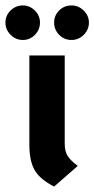

<svg xmlns="http://www.w3.org/2000/svg" viewBox="-33 -674 347 706"><path d="M75 -141V-470H205V-145Q205 -118 215.5 -101Q226 -84 253 -64L166 12Q115 -14 95 -47.5Q75 -81 75 -141ZM-13 -591Q-13 -617 6 -635.5Q25 -654 51 -654Q76 -654 95 -635.5Q114 -617 114 -591Q114 -565 95.5 -546Q77 -527 51 -527Q25 -527 6 -546Q-13 -565 -13 -591ZM166 -591Q166 -617 184.5 -635.5Q203 -654 230 -654Q256 -654 275 -635Q294 -616 294 -591Q294 -565 275 -546Q256 -527 230 -527Q203 -527 184.5 -546Q166 -565 166 -591Z"/></svg>

Font: KoHo
Style: Bold
Weight: 700
Designer: Cadson Demak & Katatrad Team
Foundry: Cadson Demak Co.,Ltd.
Version: Version 1.000; ttfautohint (v1.6)